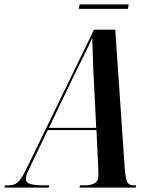

<svg xmlns="http://www.w3.org/2000/svg" viewBox="-77 -848 696 868"><path d="M-57 0 -54 -10H-39Q-22 -10 -9 -16Q4 -22 17 -40Q30 -58 48 -96L348 -714H444L486 -101Q489 -48 496.5 -29Q504 -10 528 -10H539L536 0H282L285 -10H306Q334 -10 351 -20Q368 -30 368 -58Q368 -66 367.5 -75Q367 -84 367 -94L359 -260H139L63 -102Q54 -83 47 -67Q40 -51 40 -39Q40 -22 60 -16Q80 -10 126 -10H146L143 0ZM240 -470 144 -270H358L348 -471Q346 -501 344.5 -539.5Q343 -578 342 -615Q341 -652 340 -677Q324 -640 299.5 -591.5Q275 -543 240 -470ZM279 -808 283 -828H505L501 -808Z"/></svg>

Font: Noto Serif Display ExtraCondensed SemiBold
Style: Italic
Weight: 600
Width: 2
Italic angle: -12°
Designer: Monotype Design Team
Foundry: Monotype Imaging Inc.
Version: Version 2.009